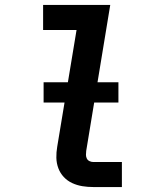

<svg xmlns="http://www.w3.org/2000/svg" viewBox="-20 -755 640 775"><path d="M357 0Q334 0 312.5 -3.5Q291 -7 271.5 -16Q252 -25 237.5 -40.5Q223 -56 215.5 -76Q208 -96 207.5 -118Q207 -140 211 -163L289 -634H154V-735H425L328 -146Q327 -138 327 -130Q327 -122 330.5 -115Q334 -108 341.5 -104.5Q349 -101 357 -101H472V0ZM156 -341V-423H458V-341Z"/></svg>

Font: Iosevka SS04 Extended Oblique
Style: Bold
Weight: 700
Width: 7
Italic angle: -9°
Monospace: yes
Designer: Belleve Invis
Foundry: Belleve Invis
Version: Version 19.0.0; ttfautohint (v1.8.4)